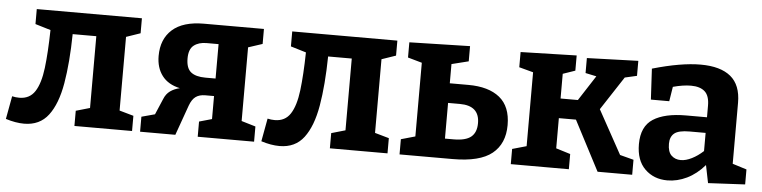

<svg xmlns="http://www.w3.org/2000/svg" viewBox="-39 -720 3598 906"><g transform="rotate(5 1759.5 -267.0)"><path d="M92 10Q52 10 5 -5L25 -114Q42 -110 59 -110Q108 -110 133 -148.5Q158 -187 167 -260.5Q176 -334 178 -441L105 -463V-534H603V-463L536 -440V-91L603 -72V0H330V-72L396 -91V-431H284Q282 -296 265 -197Q248 -98 207 -44Q166 10 92 10Z M641 0V-71L704 -88L736 -163Q746 -188 765 -201.5Q784 -215 810 -221Q754 -233 725.5 -270.5Q697 -308 697 -364Q697 -444 747.5 -489Q798 -534 897 -534H1181V-463L1114 -441V-92L1181 -72V0H914V-72L974 -89V-198H933Q905 -198 887.5 -185.5Q870 -173 859 -143L808 0ZM926 -281H974V-444H917Q880 -444 857 -426Q834 -408 834 -364Q834 -318 857 -299.5Q880 -281 926 -281Z M1302 10Q1262 10 1215 -5L1235 -114Q1252 -110 1269 -110Q1318 -110 1343 -148.5Q1368 -187 1377 -260.5Q1386 -334 1388 -441L1315 -463V-534H1813V-463L1746 -440V-91L1813 -72V0H1540V-72L1606 -91V-431H1494Q1492 -296 1475 -197Q1458 -98 1417 -44Q1376 10 1302 10Z M1870 0V-72L1937 -91V-440L1870 -459V-531L2157 -538V-466L2077 -446V-355H2165Q2261 -355 2313.5 -312.5Q2366 -270 2366 -182Q2366 -94 2308 -47Q2250 0 2121 0ZM2133 -262H2077V-93H2118Q2175 -93 2200.5 -114Q2226 -135 2226 -179Q2226 -262 2133 -262Z M2397 0V-72L2464 -91V-441L2397 -459V-531L2662 -538V-466L2604 -446V-329H2686L2763 -448L2711 -459V-530L2954 -538V-467L2897 -454L2793 -295L2907 -88L2972 -71V0H2808L2685 -236H2604V-93L2672 -72V0Z M3332 8 3315 -76Q3277 -32 3231.5 -10Q3186 12 3139 12Q3075 12 3033 -29Q2991 -70 2991 -147Q2991 -231 3045.5 -266Q3100 -301 3201 -301H3300V-356Q3300 -403 3277.5 -423Q3255 -443 3212 -443Q3175 -443 3127 -430L3116 -361H3029L3021 -507Q3156 -546 3249 -546Q3343 -546 3391.5 -506Q3440 -466 3440 -382V-93L3507 -72V-1ZM3132 -161Q3132 -123 3149.5 -106Q3167 -89 3194 -89Q3218 -89 3246 -103Q3274 -117 3300 -141V-227H3224Q3172 -227 3152 -210.5Q3132 -194 3132 -161Z"/></g></svg>

Font: Bitter
Style: Bold
Weight: 700
Designer: Sol Matas, and Bitter project Authors
Foundry: Sol Matas
Version: Version 2.001